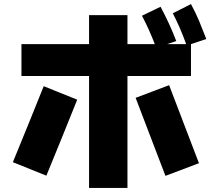

<svg xmlns="http://www.w3.org/2000/svg" viewBox="-20 -870 1040 940"><path d="M85 -498V-654H915V-498ZM416 50V-796H604V50ZM207 -10 43 -76Q81 -169 119 -262Q157 -355 194 -448L358 -382Q321 -289 283 -196Q245 -103 207 -10ZM790 -9Q753 -104 717 -200Q681 -296 644 -391L808 -453Q845 -358 881 -262Q917 -166 954 -71ZM745 -636Q725 -688 708.5 -724.5Q692 -761 675 -793L766 -837Q788 -796 807.5 -753.5Q827 -711 843 -669ZM894 -647Q875 -700 858.5 -737Q842 -774 826 -805L915 -850Q938 -808 956 -764.5Q974 -721 990 -679Z"/></svg>

Font: Murecho Thin Black
Style: Regular
Weight: 900
Version: Version 1.010